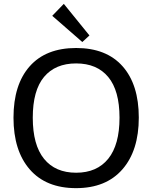

<svg xmlns="http://www.w3.org/2000/svg" viewBox="-20 -965 790 996"><path d="M134.5 -86C190.8 -21.3 270.8 11 374.5 11C478.2 11 558.3 -21.5 615 -86.5C671.7 -151.5 700 -241 700 -355C700 -469 672 -557.7 616 -621C560 -684.3 479.7 -716 375 -716C270.3 -716 190 -684.3 134 -621C78 -557.7 50 -468.8 50 -354.5C50 -240.2 78.2 -150.7 134.5 -86ZM375 -69C303 -69 247.5 -93 208.5 -141C169.5 -189 150 -260.2 150 -354.5C150 -448.8 169.5 -519.3 208.5 -566C247.5 -612.7 303 -636 375 -636C447 -636 502.5 -612.5 541.5 -565.5C580.5 -518.5 600 -448.2 600 -354.5C600 -260.8 580.5 -189.8 541.5 -141.5C502.5 -93.2 447 -69 375 -69ZM251 -883 407 -747 444 -781 311 -945Z"/></svg>

Font: Telex Regular
Style: Regular
Weight: 400
Designer: Andres Torresi
Foundry: Andres Torresi
Version: Version 1.001